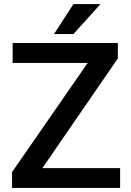

<svg xmlns="http://www.w3.org/2000/svg" viewBox="-20 -922 643 942"><path d="M569.3 -97.2V0H39.1V-77.6L410.2 -613.3H42V-710.9H558.1V-635.3L188 -97.2ZM245.1 -754.9 340.3 -901.9H473.1L340.3 -754.9Z"/></svg>

Font: Vazirmatn FD Medium
Style: Regular
Weight: 500
Designer: Saber Rastikerdar
Foundry: Saber Rastikerdar
Version: Version 33.003